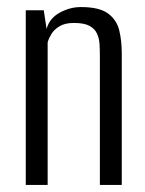

<svg xmlns="http://www.w3.org/2000/svg" viewBox="-20 -524 410 544"><path d="M53 0V-495H104L112 -442Q120 -472 149 -488Q178 -504 209 -504Q262 -504 286.5 -485.5Q311 -467 318 -437.5Q325 -408 325 -373V0H263V-364Q263 -382 262 -399Q261 -416 254.5 -429.5Q248 -443 233 -451Q218 -459 189 -459Q164 -459 148.5 -449.5Q133 -440 125.5 -427.5Q118 -415 115 -404V0Z"/></svg>

Font: Alumni Sans Thin
Style: Regular
Weight: 400
Version: Version 1.018